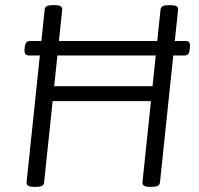

<svg xmlns="http://www.w3.org/2000/svg" viewBox="-20 -722 773 744"><path d="M92 -507Q84 -507 79 -512Q74 -517 75 -529L76 -540Q78 -554 83 -558.5Q88 -563 97 -563H699Q709 -563 713 -558.5Q717 -554 716 -542L715 -530Q714 -517 709 -512Q704 -507 694 -507ZM111 2Q81 2 83 -16L153 -684Q154 -694 161 -698Q168 -702 185 -702H193Q223 -702 221 -684L190 -388H571L602 -684Q603 -694 610 -698Q617 -702 633 -702H641Q673 -702 670 -684L600 -16Q599 -6 591.5 -2Q584 2 567 2H559Q530 2 532 -16L565 -330H184L151 -16Q150 -6 143 -2Q136 2 119 2Z"/></svg>

Font: Asap Light
Style: Italic
Weight: 300
Italic angle: -6°
Designer: Pablo Cosgaya
Foundry: Omnibus-Type
Version: Version 3.001